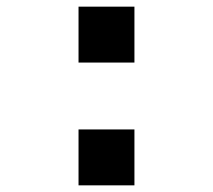

<svg xmlns="http://www.w3.org/2000/svg" viewBox="-20 -579 640 577"><path d="M216 -559H384V-391H216ZM216 -190H384V-22H216Z"/></svg>

Font: Kode Mono SemiBold
Style: Regular
Weight: 600
Monospace: yes
Designer: Isa Ozler
Foundry: Kadena LLC
Version: Version 1.206;gftools[0.9.28]